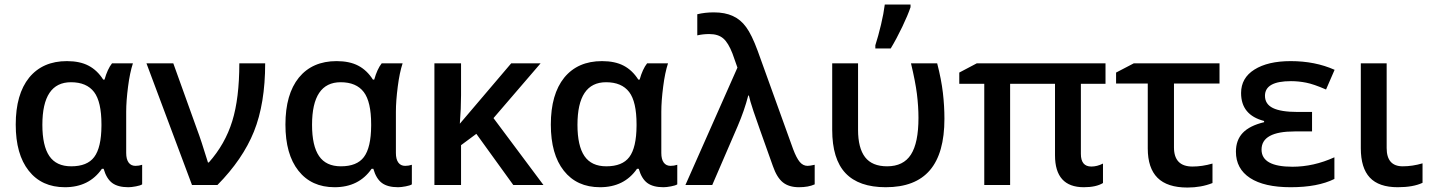

<svg xmlns="http://www.w3.org/2000/svg" viewBox="-20 -821 6352 852"><path d="M295.9 -83Q367.2 -83 397.9 -124Q429.7 -166 430.2 -263.2V-269Q430.2 -369.6 397.5 -412.6Q364.3 -456.1 294.9 -456.1Q168 -456.1 168 -267.1Q168 -173.8 199 -128.4Q230 -83 295.9 -83ZM268.1 9.8Q165 9.8 107.4 -63.5Q49.8 -136.2 49.8 -268.1Q49.8 -402.8 109.4 -476.6Q169.4 -549.8 276.9 -549.8Q334.5 -549.8 373 -529.5Q411.6 -509.3 438 -467.8H443.8Q457 -514.6 477.1 -540H569.8Q556.2 -498.5 548.3 -437Q540 -373 540 -325.2V-142.1Q540 -114.3 550.8 -99.6Q561.5 -85 581.1 -85Q596.7 -85 610.8 -89.8V-2.9Q602.5 2.4 583.5 5.9Q563 9.8 549.8 9.8Q503.4 9.8 478 -9Q452.6 -27.8 439.9 -71.8H432.1Q375.5 9.8 268.1 9.8Z M832 0 629.9 -540H749L855 -245.1Q871.6 -201.7 902.8 -100.1H906.7Q979 -181.2 1010.7 -283.7Q1042 -384.8 1042 -540H1156.7Q1156.7 -361.3 1106.9 -237.3Q1057.1 -113.8 944.8 0Z M1492.7 -83Q1564 -83 1594.7 -124Q1626.5 -166 1627 -263.2V-269Q1627 -369.6 1594.2 -412.6Q1561 -456.1 1491.7 -456.1Q1364.7 -456.1 1364.7 -267.1Q1364.7 -173.8 1395.8 -128.4Q1426.8 -83 1492.7 -83ZM1464.8 9.8Q1361.8 9.8 1304.2 -63.5Q1246.6 -136.2 1246.6 -268.1Q1246.6 -402.8 1306.2 -476.6Q1366.2 -549.8 1473.6 -549.8Q1531.2 -549.8 1569.8 -529.5Q1608.4 -509.3 1634.8 -467.8H1640.6Q1653.8 -514.6 1673.8 -540H1766.6Q1752.9 -498.5 1745.1 -437Q1736.8 -373 1736.8 -325.2V-142.1Q1736.8 -114.3 1747.6 -99.6Q1758.3 -85 1777.8 -85Q1793.5 -85 1807.6 -89.8V-2.9Q1799.3 2.4 1780.3 5.9Q1759.8 9.8 1746.6 9.8Q1700.2 9.8 1674.8 -9Q1649.4 -27.8 1636.7 -71.8H1628.9Q1572.3 9.8 1464.8 9.8Z M2020.5 -272 2248.5 -540H2378.9L2169.9 -296.9L2391.6 0H2257.8L2093.8 -227.1L2025.9 -176.8V0H1907.7V-540H2025.9V-398.9Q2025.9 -339.4 2020.5 -272Z M2670.4 -83Q2741.7 -83 2772.5 -124Q2804.2 -166 2804.7 -263.2V-269Q2804.7 -369.6 2772 -412.6Q2738.8 -456.1 2669.4 -456.1Q2542.5 -456.1 2542.5 -267.1Q2542.5 -173.8 2573.5 -128.4Q2604.5 -83 2670.4 -83ZM2642.6 9.8Q2539.6 9.8 2481.9 -63.5Q2424.3 -136.2 2424.3 -268.1Q2424.3 -402.8 2483.9 -476.6Q2543.9 -549.8 2651.4 -549.8Q2709 -549.8 2747.6 -529.5Q2786.1 -509.3 2812.5 -467.8H2818.4Q2831.5 -514.6 2851.6 -540H2944.3Q2930.7 -498.5 2922.9 -437Q2914.6 -373 2914.6 -325.2V-142.1Q2914.6 -114.3 2925.3 -99.6Q2936 -85 2955.6 -85Q2971.2 -85 2985.4 -89.8V-2.9Q2977.1 2.4 2958 5.9Q2937.5 9.8 2924.3 9.8Q2877.9 9.8 2852.5 -9Q2827.1 -27.8 2814.5 -71.8H2806.6Q2750 9.8 2642.6 9.8Z M3140.6 0H3021.5L3252.4 -521L3230.5 -583Q3211.9 -631.3 3189.5 -650.4Q3167 -669.9 3127.4 -669.9Q3099.6 -669.9 3074.2 -664.1V-757.8Q3108.4 -766.1 3147.5 -766.1Q3197.3 -766.1 3231.9 -750Q3266.6 -734.4 3291 -700.7Q3315.9 -667 3342.3 -595.2L3499.5 -159.2Q3514.2 -120.1 3528.8 -102.5Q3543.5 -85 3563.5 -85Q3573.7 -85 3595.2 -89.8V-2.9Q3567.4 9.8 3525.4 9.8Q3481 9.8 3454.1 -11.7Q3427.2 -33.2 3409.7 -84Q3337.4 -286.1 3323.7 -327.1Q3307.1 -377 3303.2 -397H3300.3Q3283.2 -330.6 3253.4 -261.2Z M3910.6 9.8Q3791 9.8 3731.9 -52.7Q3672.9 -115.2 3672.9 -245.1V-540H3787.6V-245.1Q3787.6 -164.1 3818.8 -123.5Q3850.1 -83 3916.5 -83Q3988.8 -83 4022.2 -135Q4055.7 -187 4055.7 -297.9Q4055.7 -348.6 4048.8 -404.3Q4042 -458.5 4022.5 -540H4138.7Q4157.2 -468.3 4164.1 -409.2Q4170.9 -350.6 4170.9 -293.9Q4170.9 -141.1 4106.4 -65.7Q4042 9.8 3910.6 9.8ZM3864.3 -606V-620.1Q3877 -659.2 3889.6 -711.9Q3901.4 -761.7 3906.2 -800.8H4020.5V-789.1Q4008.3 -752.9 3983.9 -702.1Q3958.5 -648.9 3932.6 -606Z M4822.8 -82Q4848.6 -82 4874.5 -95.2V-8.8Q4843.8 9.8 4789.6 9.8Q4661.6 9.8 4661.6 -131.8V-449.2H4462.4V0H4347.7V-449.2H4236.8V-499L4314.5 -540H4885.7V-449.2H4776.4V-138.2Q4776.4 -82 4822.8 -82Z M5391.6 -450.2H5189.5V-167Q5189.5 -82 5271.5 -82Q5314.9 -82 5360.4 -95.2V-8.8Q5310.5 11.2 5249.5 11.2Q5159.7 11.2 5116.5 -32Q5073.2 -75.2 5073.2 -162.1V-450.2H4932.6V-499L5011.2 -540H5391.6Z M5738.3 -324.2H5802.2V-237.8H5725.1Q5578.1 -237.8 5578.1 -157.2Q5578.1 -81.1 5715.3 -81.1Q5809.1 -81.1 5901.4 -123V-26.9Q5827.6 9.8 5707.5 9.8Q5589.8 9.8 5527.1 -31.2Q5464.4 -72.3 5464.4 -147.9Q5464.4 -199.2 5494.6 -231.2Q5524.9 -263.2 5589.4 -278.8V-284.2Q5487.3 -310.5 5487.3 -408.2Q5487.3 -475.1 5546.4 -512.2Q5606 -549.8 5707.5 -549.8Q5815.9 -549.8 5902.3 -511.2L5864.3 -423.8Q5809.1 -447.8 5776.4 -454.1Q5742.2 -460.9 5708.5 -460.9Q5593.3 -460.9 5593.3 -396Q5593.3 -358.9 5628.7 -341.6Q5664.1 -324.2 5738.3 -324.2Z M6018.6 -540H6133.3V-164.1Q6133.3 -83 6204.6 -83Q6248 -83 6292.5 -96.2V-9.8Q6251 9.8 6182.6 9.8Q6098.6 9.8 6058.6 -33Q6018.6 -75.7 6018.6 -163.1Z"/></svg>

Font: Open Sans
Style: SemiBold
Weight: 600
Foundry: Ascender Corporation
Version: Version 1.10